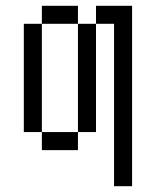

<svg xmlns="http://www.w3.org/2000/svg" viewBox="-20 -520 540 665"><path d="M375 -437.5V125H437.5Q437.5 125 437.5 -500H312.5V-437.5H250Q250 -437.5 250 -62.5H125V0H250V-62.5H312.5Q312.5 -62.5 312.5 -437.5ZM125 -62.5Q125 -62.5 125 -437.5H62.5Q62.5 -437.5 62.5 -62.5ZM125 -437.5H250V-500H125Z"/></svg>

Font: UnifontExMono
Style: Regular
Weight: 500
Version: Version 15.0.06